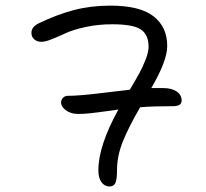

<svg xmlns="http://www.w3.org/2000/svg" viewBox="-20 -653 740 689"><path d="M259.8 -244.1Q234.4 -244.1 216.8 -257.1Q199.2 -270 199.2 -285.2Q199.2 -295.4 206.3 -302.2Q213.4 -309.1 222.2 -309.1Q264.2 -309.1 344.7 -319.1Q425.3 -329.1 445.8 -331.1Q468.8 -369.6 480.5 -391.1Q492.2 -412.6 502.7 -439.5Q513.2 -466.3 513.2 -484.9Q513.2 -528.3 485.6 -547.1Q458 -565.9 382.8 -565.9Q332.5 -565.9 287.6 -556.2Q242.7 -546.4 216.8 -534.4Q190.9 -522.5 166.7 -512.7Q142.6 -502.9 128.9 -502.9Q113.3 -502.9 103 -511.7Q92.8 -520.5 92.8 -535.2Q92.8 -557.1 120.1 -569.8Q183.6 -600.6 244.6 -616.7Q305.7 -632.8 376 -632.8Q481.9 -632.8 531 -594.5Q580.1 -556.2 580.1 -487.8Q580.1 -434.6 522.9 -336.9H565.9Q596.2 -336.9 614 -324.7Q631.8 -312.5 631.8 -292Q631.8 -272 601.1 -272Q527.3 -272 482.9 -268.1Q443.4 -200.2 421.6 -147.2Q399.9 -94.2 399.9 -42Q399.9 -8.8 394 3.7Q388.2 16.1 373 16.1Q355.5 16.1 344.2 1Q333 -14.2 333 -42Q333 -129.9 404.8 -259.8Q385.7 -257.3 354.2 -252.9Q322.8 -248.5 301.5 -246.3Q280.3 -244.1 259.8 -244.1Z"/></svg>

Font: Shantell Sans Irregular Bouncy
Style: Regular
Weight: 300
Designer: Stephen Nixon, Anya Danilova, Shantell Martin
Foundry: Arrow Type
Version: Version 1.006;[9816181b4]